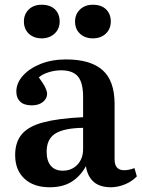

<svg xmlns="http://www.w3.org/2000/svg" viewBox="-20 -777 599 811"><path d="M190 14Q122 14 83 -22.5Q44 -59 44 -122Q44 -177 72.5 -210.5Q101 -244 164 -260.5Q227 -277 331 -282V-369Q331 -427 309.5 -453.5Q288 -480 238 -480Q211 -480 184.5 -471.5Q158 -463 144 -450Q164 -423 171.5 -407Q179 -391 179 -381Q179 -361 161.5 -346.5Q144 -332 114 -332Q82 -332 65.5 -347.5Q49 -363 49 -390Q49 -426 76.5 -457Q104 -488 151.5 -507Q199 -526 259 -526Q362 -526 413 -481Q464 -436 464 -338V-104Q464 -58 504 -58Q525 -58 548 -67L558 -32Q537 -10 507 2Q477 14 449 14Q401 14 375 -9.5Q349 -33 343 -75Q319 -32 282 -9Q245 14 190 14ZM245 -56Q283 -56 307 -81.5Q331 -107 331 -147V-237Q251 -236 214 -213Q177 -190 177 -136Q177 -98 194.5 -77Q212 -56 245 -56ZM372 -615Q339 -615 318 -634.5Q297 -654 297 -686Q297 -717 318 -737Q339 -757 372 -757Q408 -757 428 -737.5Q448 -718 448 -686Q448 -655 427 -635Q406 -615 372 -615ZM156 -615Q123 -615 102 -634.5Q81 -654 81 -686Q81 -717 101.5 -737Q122 -757 156 -757Q192 -757 212 -737.5Q232 -718 232 -686Q232 -655 210.5 -635Q189 -615 156 -615Z"/></svg>

Font: Literata 36pt SemiBold
Style: Regular
Weight: 600
Designer: Latin by Veronika Burian and Jose Scaglione. Greek by Irene Vlachou. Cyrillic by Vera Evstafieva.
Foundry: TypeTogether
Version: Version 3.002